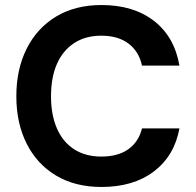

<svg xmlns="http://www.w3.org/2000/svg" viewBox="-20 -732 779 764"><path d="M384 12Q279 12 203 -33.5Q127 -79 86 -160.5Q45 -242 45 -349Q45 -456 86 -538Q127 -620 203 -666Q279 -712 384 -712Q511 -712 592.5 -649Q674 -586 694 -471H545Q533 -527 491.5 -558.5Q450 -590 383 -590Q320 -590 275 -560.5Q230 -531 206.5 -477.5Q183 -424 183 -349Q183 -275 206.5 -221Q230 -167 275 -138Q320 -109 383 -109Q450 -109 491 -138.5Q532 -168 545 -221H694Q674 -112 592.5 -50Q511 12 384 12Z"/></svg>

Font: DM Sans 18pt
Style: Bold
Weight: 700
Designer: Colophon Foundry, Jonny Pinhorn
Foundry: Colophon Foundry
Version: Version 4.004;gftools[0.9.30]